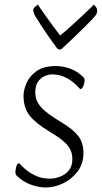

<svg xmlns="http://www.w3.org/2000/svg" viewBox="-20 -816 450 849"><path d="M182 13Q153 13 118 1Q83 -11 53 -40Q51 -42 49.5 -46Q48 -50 48 -53Q48 -64 52 -79Q56 -94 63 -94Q66 -94 75.5 -83.5Q85 -73 102 -60Q119 -47 143.5 -36.5Q168 -26 201 -26Q222 -26 245 -34.5Q268 -43 284 -62Q300 -81 300 -112Q300 -134 292.5 -151Q285 -168 271 -182Q257 -196 238 -209Q219 -222 196 -236Q138 -271 111 -305Q84 -339 84 -393Q84 -417 97 -448Q110 -479 141.5 -501.5Q173 -524 228 -524Q260 -524 293 -511.5Q326 -499 351 -472Q352 -471 353 -468.5Q354 -466 354 -463Q354 -447 348 -434.5Q342 -422 335 -422Q334 -422 325 -432Q316 -442 300.5 -454.5Q285 -467 262 -477Q239 -487 209 -487Q195 -487 177.5 -479.5Q160 -472 148 -454.5Q136 -437 136 -407Q136 -388 142.5 -372Q149 -356 162.5 -341Q176 -326 199 -309.5Q222 -293 255 -273Q305 -243 327 -213.5Q349 -184 349 -139Q349 -93 324 -59Q299 -25 260.5 -6Q222 13 182 13ZM244 -597Q242 -597 238.5 -598Q235 -599 232 -603Q217 -623 199 -648.5Q181 -674 164.5 -699.5Q148 -725 137 -743Q133 -749 130 -757Q127 -765 127 -772Q127 -780 137 -787.5Q147 -795 148 -796Q148 -794 158.5 -779Q169 -764 184.5 -742Q200 -720 216.5 -698Q233 -676 246 -659Q268 -677 293 -699.5Q318 -722 341 -743.5Q364 -765 379 -779.5Q394 -794 395 -796Q397 -794 403.5 -786Q410 -778 410 -767Q410 -763 408.5 -759Q407 -755 405 -751Q401 -745 386.5 -729.5Q372 -714 352 -694.5Q332 -675 312 -655.5Q292 -636 276.5 -622Q261 -608 256 -603Q252 -599 249.5 -598Q247 -597 244 -597Z"/></svg>

Font: Briem Hand Thin
Style: Regular
Weight: 100
Designer: Gunnlaugur SE Briem, Eben Sorkin
Foundry: Sorkin Type Co.
Version: Version 1.003